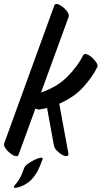

<svg xmlns="http://www.w3.org/2000/svg" viewBox="-50 -744 507 959"><path d="M436 -409Q412 -360 366.5 -309.5Q321 -259 246 -226L291 19Q294 34 284 35.5Q274 37 260 29Q246 21 233.5 8Q221 -5 219 -19L185 -205Q167 -200 147 -197Q139 -196 127 -202L43 28Q39 39 26.5 35.5Q14 32 -0.5 20.5Q-15 9 -23.5 -4.5Q-32 -18 -29 -28L221 -716Q225 -727 237.5 -723.5Q250 -720 264.5 -708.5Q279 -697 287.5 -683.5Q296 -670 293 -660L155 -282Q237 -310 288.5 -363Q340 -416 365 -467Q370 -477 383 -473Q396 -469 409.5 -457Q423 -445 431.5 -431.5Q440 -418 436 -409ZM162 53Q148 92 136 113.5Q124 135 106 154Q94 167 76 177Q58 187 42 191.5Q26 196 20.5 193Q15 190 28 176Q35 169 46.5 150.5Q58 132 71 95Q74 85 90 73.5Q106 62 124 53.5Q142 45 154 43.5Q166 42 162 53Z"/></svg>

Font: Story Script
Style: Regular
Weight: 400
Designer: Lana Roulhac, Ben Buysse
Version: Version 1.000; ttfautohint (v1.8.4.7-5d5b)